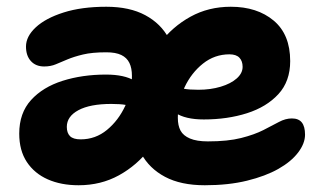

<svg xmlns="http://www.w3.org/2000/svg" viewBox="-20 -539 957 569"><path d="M587 10Q516 10 469 -15Q422 -40 398.5 -84Q375 -128 375 -184Q375 -242 395.5 -301.5Q416 -361 453.5 -410.5Q491 -460 544.5 -489.5Q598 -519 664 -519Q742 -519 791 -478Q840 -437 840 -358Q840 -298 805 -260Q770 -222 712 -203.5Q654 -185 584 -185Q529 -185 499 -205Q469 -225 469 -251Q469 -265 475.5 -272Q482 -279 498 -279Q509 -279 525 -276Q541 -273 568 -273Q604 -273 634 -282Q664 -291 681.5 -306.5Q699 -322 699 -341Q699 -358 689.5 -368Q680 -378 660 -378Q616 -378 581.5 -350.5Q547 -323 527 -280.5Q507 -238 507 -190Q507 -167 515 -152Q523 -137 543 -128.5Q563 -120 596 -120Q655 -120 694.5 -130Q734 -140 760.5 -153.5Q787 -167 806.5 -177.5Q826 -188 845 -188Q865 -188 874.5 -176Q884 -164 884 -140Q884 -114 863.5 -87Q843 -60 805 -38.5Q767 -17 712 -3.5Q657 10 587 10ZM213 10Q161 10 121.5 -7.5Q82 -25 59.5 -59Q37 -93 37 -143Q37 -204 72 -242.5Q107 -281 165.5 -299.5Q224 -318 294 -318Q349 -318 379 -299.5Q409 -281 409 -258Q409 -241 402 -233Q395 -225 380 -225Q369 -225 353 -228Q337 -231 310 -231Q247 -231 212.5 -212.5Q178 -194 178 -163Q178 -145 187.5 -135.5Q197 -126 219 -126Q263 -126 297 -154Q331 -182 351 -225Q371 -268 371 -314Q371 -337 363.5 -352.5Q356 -368 339.5 -376Q323 -384 295 -384Q253 -384 226 -377.5Q199 -371 180 -363Q161 -355 145.5 -348.5Q130 -342 111 -342Q86 -342 71.5 -358Q57 -374 57 -401Q57 -431 86 -458Q115 -485 168.5 -502Q222 -519 295 -519Q364 -519 410.5 -494Q457 -469 480 -425.5Q503 -382 503 -325Q503 -267 482.5 -207.5Q462 -148 424 -98.5Q386 -49 332.5 -19.5Q279 10 213 10Z"/></svg>

Font: Shantell Sans
Style: Bold
Weight: 700
Designer: Stephen Nixon, Anya Danilova, Shantell Martin
Foundry: Arrow Type
Version: Version 1.011;[c5ecc13dd]